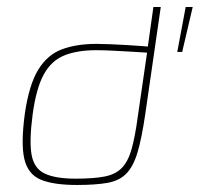

<svg xmlns="http://www.w3.org/2000/svg" viewBox="-20 -525 569 547"><path d="M199 2Q133 2 96.5 -13Q60 -28 49.5 -71.5Q39 -115 51 -203Q63 -284 89 -326.5Q115 -369 156.5 -384.5Q198 -400 255 -400Q270 -400 294.5 -399Q319 -398 344 -396.5Q369 -395 388 -393.5Q407 -392 412 -391L400 -384L417 -505H438L394 -201Q384 -132 372 -91.5Q360 -51 340 -30.5Q320 -10 286 -4Q252 2 199 2ZM195 -16Q246 -16 277.5 -22Q309 -28 327 -46.5Q345 -65 355 -100.5Q365 -136 373 -196L399 -375Q385 -376 358.5 -377.5Q332 -379 304 -380.5Q276 -382 254 -382Q200 -382 163 -367Q126 -352 104.5 -312.5Q83 -273 73 -199Q63 -123 70 -84Q77 -45 107.5 -30.5Q138 -16 195 -16ZM485 -377 509 -505H529L499 -377Z"/></svg>

Font: Genos Thin Thin
Style: Italic
Weight: 250
Italic angle: -8°
Version: Version 1.010